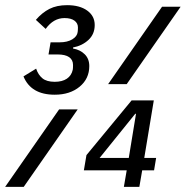

<svg xmlns="http://www.w3.org/2000/svg" viewBox="-44 -724 720 744"><path d="M47 -428 96 -458Q104 -434 120.5 -420.5Q137 -407 168 -407Q197 -407 215 -419Q233 -431 238 -454Q239 -459 239 -472Q239 -492 224 -502.5Q209 -513 179 -513H144L152 -560H187Q217 -560 236 -571.5Q255 -583 257 -600Q258 -607 258 -618Q258 -634 244.5 -644Q231 -654 206 -654Q163 -654 133 -612L95 -647Q119 -675 147.5 -689.5Q176 -704 216 -704Q265 -704 294 -683Q323 -662 323 -627Q323 -592 299 -569.5Q275 -547 239 -540V-536Q267 -531 284.5 -513.5Q302 -496 302 -468Q302 -419 264.5 -388Q227 -357 168 -357Q76 -357 47 -428ZM584 -698H656L447 -398H375ZM185 -300H257L48 0H-24ZM447 -64H281L291 -123L466 -335H552L515 -112H561L553 -64H507L496 0H436ZM455 -112 483 -283H480L342 -112Z"/></svg>

Font: iA Writer Duo S
Style: Italic
Weight: 400
Italic angle: -9.5°
Designer: Mike Abbink, Paul van der Laan, Pieter van Rosmalen, Oliver Reichenstein
Foundry: Bold Monday and Information Architects Inc.
Version: Version 2.000